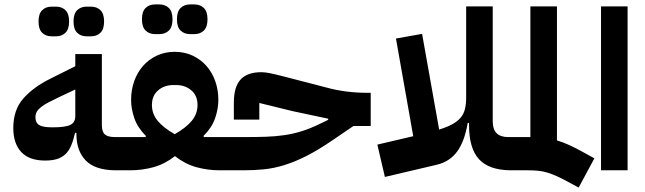

<svg xmlns="http://www.w3.org/2000/svg" viewBox="-20 -769 2914 867"><path d="M500 0Q409 -1 367 -44.5Q325 -88 325 -164V-169H319Q311 -134 300.5 -110Q290 -86 274 -71.5Q258 -57 236 -50.5Q214 -44 184 -44Q112 -44 76 -82.5Q40 -121 40 -191Q40 -273 85.5 -324.5Q131 -376 208 -414L320 -470V-525H440V-204Q440 -174 453.5 -162Q467 -150 500 -150H530V-30ZM217 -194Q275 -194 297.5 -205Q320 -216 320 -245V-365L246 -330Q219 -317 199.5 -307Q180 -297 166.5 -286.5Q153 -276 146.5 -265Q140 -254 140 -240Q140 -215 156.5 -204.5Q173 -194 217 -194ZM371 -605Q345 -605 328.5 -621Q312 -637 312 -672Q312 -707 328.5 -723Q345 -739 371 -739H391Q417 -739 433.5 -723Q450 -707 450 -672Q450 -637 433.5 -621Q417 -605 391 -605ZM213 -605Q187 -605 170.5 -621Q154 -637 154 -672Q154 -707 170.5 -723Q187 -739 213 -739H233Q259 -739 275.5 -723Q292 -707 292 -672Q292 -637 275.5 -621Q259 -605 233 -605Z M500 -120 530 -150H637L639 -155Q601 -193 586.5 -235.5Q572 -278 572 -318Q572 -363 586 -402.5Q600 -442 626 -471.5Q652 -501 688.5 -518Q725 -535 769 -535Q813 -535 849.5 -518Q886 -501 912 -471.5Q938 -442 952 -402.5Q966 -363 966 -318Q966 -278 951.5 -235.5Q937 -193 899 -155L901 -150H1012V-30L982 0H972Q918 0 867 -14Q816 -28 770 -64Q724 -28 673 -14Q622 0 568 0H500ZM769 -163Q820 -192 846 -223.5Q872 -255 872 -295Q872 -337 844 -361Q816 -385 775 -385H763Q722 -385 694 -361Q666 -337 666 -295Q666 -255 692 -223.5Q718 -192 769 -163ZM838 -615Q812 -615 795.5 -631Q779 -647 779 -682Q779 -717 795.5 -733Q812 -749 838 -749H858Q884 -749 900.5 -733Q917 -717 917 -682Q917 -647 900.5 -631Q884 -615 858 -615ZM680 -615Q654 -615 637.5 -631Q621 -647 621 -682Q621 -717 637.5 -733Q654 -749 680 -749H700Q726 -749 742.5 -733Q759 -717 759 -682Q759 -647 742.5 -631Q726 -615 700 -615Z M982 -120 1012 -150H1081Q1137 -150 1181.5 -151.5Q1226 -153 1266 -159Q1306 -165 1344 -177Q1382 -189 1425 -210L1462 -228V-233L1302 -267L1151 -304V-229H1036V-306Q1036 -377 1066.5 -410Q1097 -443 1160 -443Q1168 -443 1176.5 -442Q1185 -441 1196.5 -439Q1208 -437 1224 -433Q1240 -429 1264 -423L1457 -373Q1497 -362 1543 -356Q1589 -350 1634 -350H1654V-200H1576L1482 -136Q1416 -91 1363.5 -64.5Q1311 -38 1264 -23.5Q1217 -9 1173 -4.5Q1129 0 1081 0H982Z M1684 -116 1846 -154 1768 -595 1886 -616 1963 -184Q1999 -195 2022.5 -208Q2046 -221 2060 -237.5Q2074 -254 2079.5 -276.5Q2085 -299 2085 -329V-740H2205V-220Q2205 -150 2275 -150H2315V-30L2285 0Q2188 -1 2143 -50Q2098 -99 2098 -204V-214H2092Q2078 -131 2044.5 -85Q2011 -39 1952 -25L1718 30Z M2543 51Q2515 36 2493 26Q2471 16 2450.5 10Q2430 4 2409.5 2Q2389 0 2363 0H2285V-120L2315 -150H2375V-740H2495V-135Q2522 -127 2550.5 -114Q2579 -101 2615 -81L2664 -54L2593 78Z M2694 -740H2814V0H2694Z"/></svg>

Font: IBM Plex Arabic
Style: Bold
Weight: 700
Designer: Mike Abbink, Paul van der Laan, Pieter van Rosmalen, Wael Morcos, Khajak Apelian
Foundry: Bold Monday
Version: Version 1.0